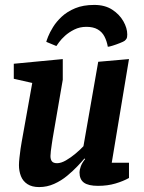

<svg xmlns="http://www.w3.org/2000/svg" viewBox="-20 -749 587 780"><path d="M363 -729Q406 -729 435.5 -710Q465 -691 481 -663Q497 -635 497 -609Q497 -597 494 -592Q491 -587 486 -583Q482 -580 467 -574Q452 -568 437.5 -563.5Q423 -559 418 -559Q414 -582 404.5 -600.5Q395 -619 377 -629.5Q359 -640 331 -640Q304 -640 282 -629Q260 -618 244.5 -604Q229 -590 220 -577.5Q211 -565 209 -562L168 -579Q169 -584 175.5 -600.5Q182 -617 195.5 -639Q209 -661 231 -681.5Q253 -702 285.5 -715.5Q318 -729 363 -729ZM139 11Q110 11 91.5 -1Q73 -13 65 -33.5Q57 -54 57 -78Q57 -90 59 -108Q61 -126 63.5 -144.5Q66 -163 68 -172L111 -412L36 -429V-490L235 -509V-425L194 -187Q193 -179 190.5 -164Q188 -149 186.5 -135Q185 -121 185 -115Q185 -101 191 -93.5Q197 -86 212 -86Q228 -86 248 -97.5Q268 -109 287.5 -125.5Q307 -142 319 -155L379 -498L504 -509L434 -88H504V-26Q481 -13 449 -3.5Q417 6 378 6Q339 6 321 -7Q303 -20 303 -49Q303 -58 308 -72.5Q313 -87 326 -103L323 -105Q313 -93 295 -74Q277 -55 253 -35Q229 -15 200 -2Q171 11 139 11Z"/></svg>

Font: Faustina
Style: Bold Italic
Weight: 700
Italic angle: -8°
Designer: Alfonso Garcia
Foundry: http://www.omnibus-type.com
Version: Version 1.200